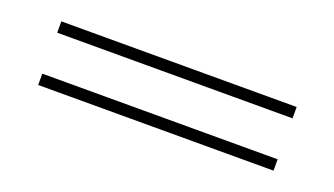

<svg xmlns="http://www.w3.org/2000/svg" viewBox="-31 -507 721 414"><g transform="rotate(20 330.0 -300.0)"><path d="M60 -227V-253H600V-227ZM60 -347V-373H600V-347Z"/></g></svg>

Font: Kalnia Expanded Light
Style: Regular
Weight: 300
Width: 7
Designer: Frida Medrano
Foundry: Frida Medrano
Version: Version 1.105